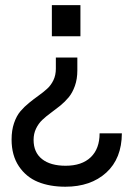

<svg xmlns="http://www.w3.org/2000/svg" viewBox="-20 -513 494 746"><path d="M280.5 -239Q280.5 -206 271 -179.2Q261.5 -152.5 246.8 -134.8Q232 -117 213.8 -102.2Q195.5 -87.5 177.2 -74.2Q159 -61 144.2 -47Q129.5 -33 120 -13.2Q110.5 6.5 110.5 30.5Q110.5 79 143.2 105Q176 131 235 131Q298 131 332.5 98Q367 65 367 5H453.5Q453 103 392.8 157.8Q332.5 212.5 234 212.5Q173.5 212.5 127.5 193.8Q81.5 175 53.2 132.8Q25 90.5 25 29Q25 -6.5 34.5 -34.5Q44 -62.5 59.2 -80.5Q74.5 -98.5 92.8 -113.2Q111 -128 129.2 -141Q147.5 -154 162.8 -167.8Q178 -181.5 187.5 -201.2Q197 -221 197 -246V-289.5H280.5ZM181.5 -372V-493H292.5V-372Z"/></svg>

Font: HK Grotesk Medium
Style: Regular
Weight: 500
Designer: Alfredo Marco Pradil
Foundry: Hanken Design Co.
Version: Version 3.001;FEAKit 1.0